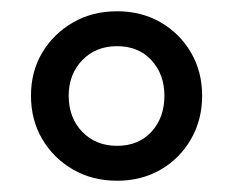

<svg xmlns="http://www.w3.org/2000/svg" viewBox="-20 -734 415 341"><path d="M188 -413Q144 -413 109.5 -433Q75 -453 55 -487Q35 -521 35 -564Q35 -607 55 -640.5Q75 -674 109.5 -694Q144 -714 188 -714Q231 -714 265 -694.5Q299 -675 319 -641Q339 -607 339 -564Q339 -521 319 -486.5Q299 -452 265 -432.5Q231 -413 188 -413ZM188 -475Q226 -475 249 -500Q272 -525 272 -564Q272 -602 249 -627Q226 -652 188 -652Q150 -652 126 -627Q102 -602 102 -564Q102 -525 126 -500Q150 -475 188 -475Z"/></svg>

Font: Nunito Sans 12pt SemiBold
Style: Regular
Weight: 600
Designer: Vernon Adams
Foundry: Vernon Adams
Version: Version 3.101;gftools[0.9.27]